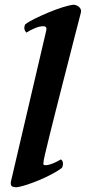

<svg xmlns="http://www.w3.org/2000/svg" viewBox="-20 -781 363 813"><path d="M323 -730Q323 -729 316 -702.5Q309 -676 298 -633Q287 -590 273 -535Q259 -480 244 -422Q229 -364 215 -308Q201 -252 189.5 -206Q178 -160 171 -129.5Q164 -99 164 -93Q164 -91 163.5 -88.5Q163 -86 165 -84Q167 -81 175 -81.5Q183 -82 194 -85.5Q205 -89 216.5 -94.5Q228 -100 238 -106Q246 -101 246.5 -89.5Q247 -78 242 -70Q228 -59 203 -45.5Q178 -32 150 -20Q122 -8 94.5 1Q67 10 49 12Q41 12 32.5 9Q24 6 26 -11L174 -644Q175 -648 176 -653Q177 -658 176.5 -661.5Q176 -665 173 -667.5Q170 -670 162 -670Q148 -670 128.5 -662Q109 -654 92 -643Q77 -658 87 -678Q101 -689 128.5 -702.5Q156 -716 186 -728.5Q216 -741 244.5 -750Q273 -759 290 -761Q303 -761 314 -752Q325 -743 323 -730Z"/></svg>

Font: Lusitana
Style: Bold Italic
Weight: 700
Designer: Ana Paula Megda
Foundry: Ana Paula Megda
Version: Version 1.000; ttfautohint (v1.1) -l 8 -r 50 -G 200 -x 14 -D